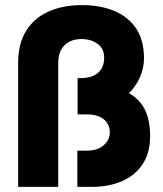

<svg xmlns="http://www.w3.org/2000/svg" viewBox="-20 -732 638 752"><path d="M51 0V-485Q51 -561 82.5 -611.5Q114 -662 170.5 -687Q227 -712 301 -712Q373 -712 428 -689Q483 -666 513.5 -620Q544 -574 544 -503Q544 -466 528 -429.5Q512 -393 482.5 -364Q453 -335 412.5 -318Q372 -301 321 -301H284V-426H294Q326 -426 346.5 -435.5Q367 -445 377.5 -463Q388 -481 388 -506Q388 -541 362.5 -560Q337 -579 299 -579Q257 -579 232.5 -554.5Q208 -530 208 -485V0ZM283 0V-142H321Q362 -142 386 -163Q410 -184 410 -213Q410 -246 386 -265Q362 -284 322 -284H284V-403H296Q390 -403 450 -382.5Q510 -362 539 -317.5Q568 -273 568 -198Q568 -135 539.5 -90.5Q511 -46 459 -23Q407 0 339 0Z"/></svg>

Font: Figtree Light ExtraBold
Style: Regular
Weight: 800
Version: Version 2.001;gftools[0.9.30]